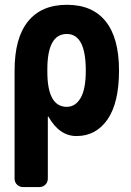

<svg xmlns="http://www.w3.org/2000/svg" viewBox="-20 -550 540 790"><path d="M254.9 -110.4Q290 -110.4 311.5 -146.5Q333 -182.6 333 -259.8Q333 -410.2 254.9 -410.2Q174.8 -410.2 174.8 -264.6V-254.9Q174.8 -110.4 254.9 -110.4ZM469.7 -259.8Q469.7 -127 422.4 -58.6Q375 9.8 294.9 9.8Q224.6 9.8 179.7 -69.3Q179.7 -70.3 177.7 -70.3Q176.8 -70.3 176.8 -69.3V184.6Q176.8 199.2 167 209.5Q157.2 219.7 141.6 219.7H75.2Q60.5 219.7 50.3 210Q40 200.2 40 184.6V-259.8Q40 -393.6 95.2 -461.9Q150.4 -530.3 255.4 -530.3Q360.4 -530.3 415 -461.9Q469.7 -393.6 469.7 -259.8Z"/></svg>

Font: Rounded-L Mgen+ 1m bold
Style: Bold
Weight: 700
Designer: [Source Han Sans]
Ryoko NISHIZUKA  (kana & ideographs); Paul D. Hunt (Latin, Greek & Cyrillic); Wenlong ZHANG  (bopomofo
Version: Version 1.059.20150602